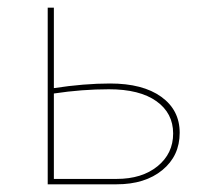

<svg xmlns="http://www.w3.org/2000/svg" viewBox="-20 -479 528 499"><path d="M266 -262Q351 -262 399 -227.5Q447 -193 447 -134Q447 -74 402 -37Q357 0 283 0H104V-459H120V-250Q199 -262 266 -262ZM283 -14Q349 -14 389.5 -47Q430 -80 430 -132Q430 -185 386.5 -216Q343 -247 263 -247Q193 -247 120 -236V-14Z"/></svg>

Font: EauTestSC Thin
Style: Regular
Weight: 250
Designer: Christian Thalmann (Catharsis Fonts)
Version: Version 0.001;PS 000.001;hotconv 1.0.88;makeotf.lib2.5.64775